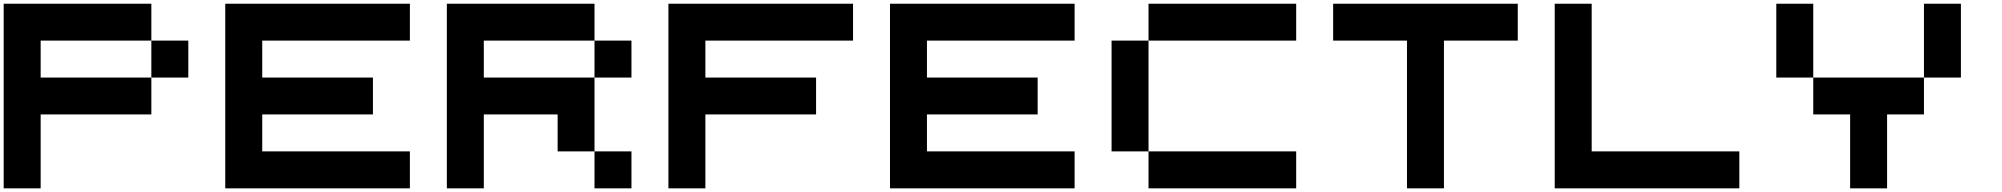

<svg xmlns="http://www.w3.org/2000/svg" viewBox="-20 -820 10842 1040"><path d="M200.2 -600.1V-399.9H799.8V-200.2H200.2V200.2H0V-799.8H799.8V-600.1ZM799.8 -600.1H1000V-399.9H799.8Z M2200.2 -600.1H1400.4V-399.9H2000V-200.2H1400.4V0H2200.2V200.2H1200.2V-799.8H2200.2Z M3200.2 -600.1H3400.4V-399.9H3200.2ZM3400.4 200.2H3200.2V0H3400.4ZM3000.5 -200.2H2600.6V200.2H2400.4V-799.8H3200.2V-600.1H2600.6V-399.9H3200.2V0H3000.5Z M3600.6 -799.8H4600.6V-600.1H3800.8V-399.9H4400.4V-200.2H3800.8V200.2H3600.6Z M5800.8 -600.1H5001V-399.9H5600.6V-200.2H5001V0H5800.8V200.2H4800.8V-799.8H5800.8Z M7001 200.2H6201.2V0H7001ZM6001 -600.1H6201.2V0H6001ZM7001 -799.8V-600.1H6201.2V-799.8Z M7201.2 -799.8H8201.2V-600.1H7801.3V200.2H7601.1V-600.1H7201.2Z M8601.6 0H9401.4V200.2H8401.4V-799.8H8601.6Z M9601.6 -799.8H9801.8V-399.9H9601.6ZM10401.4 -799.8H10601.6V-399.9H10401.4ZM9801.8 -200.2V-399.9H10401.4V-200.2H10201.7V200.2H10001.5V-200.2Z"/></svg>

Font: QuinqueFive
Style: Regular
Weight: 400
Monospace: yes
Designer: GGBotNet
Foundry: GGBotNet
Version: 1.1